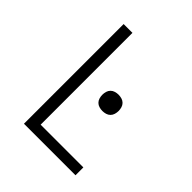

<svg xmlns="http://www.w3.org/2000/svg" viewBox="-200 -868 1001 1001"><g transform="rotate(45 300.0 -367.5)"><path d="M137 0V-735H202V-58H517V0ZM379 -336Q367 -336 355 -339.5Q343 -343 334.5 -351.5Q326 -360 322.5 -372Q319 -384 319 -396Q319 -408 322.5 -420Q326 -432 334.5 -440.5Q343 -449 355 -452.5Q367 -456 379 -456Q391 -456 403 -452.5Q415 -449 423.5 -440.5Q432 -432 435.5 -420Q439 -408 439 -396Q439 -384 435.5 -372Q432 -360 423.5 -351.5Q415 -343 403 -339.5Q391 -336 379 -336Z"/></g></svg>

Font: Iosevka Curly Light Extended
Style: Regular
Weight: 300
Width: 7
Monospace: yes
Designer: Belleve Invis
Foundry: Belleve Invis
Version: Version 11.1.0; ttfautohint (v1.8.3)